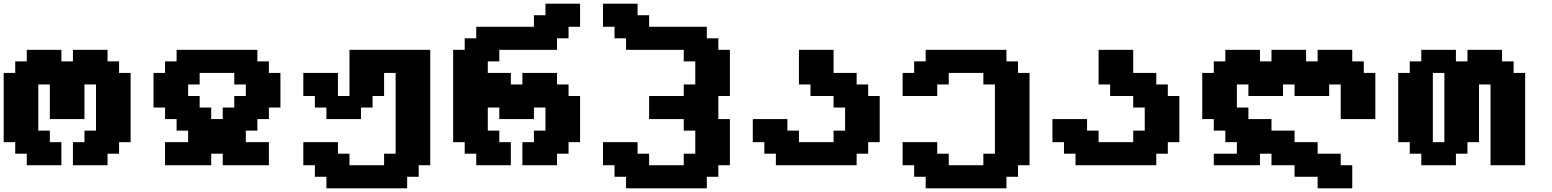

<svg xmlns="http://www.w3.org/2000/svg" viewBox="-20 -895 8405 1040"><path d="M375 0H562.5V-62.5H625V-125H687.5V-500H625V-562.5H562.5V-625H375V-562.5H312.5V-625H125V-562.5H62.5V-500H0V-125H62.5V-62.5H125V0H312.5V-125H250V-187.5H187.5V-437.5H250V-250H437.5V-437.5H500V-187.5H437.5V-125H375Z M1186.5 0H1436.5V-125H1311.5V-187.5H1374V-250H1436.5V-312.5H1499V-500H1436.5V-562.5H1374V-625H936.5V-562.5H874V-500H811.5V-312.5H874V-250H936.5V-187.5H999V-125H874V0H1124V-62.5H1186.5ZM1186.5 -250H1124V-312.5H1061.5V-375H999V-437.5H1061.5V-500H1249V-437.5H1311.5V-375H1249V-312.5H1186.5Z M1748 125H2185.5V62.5H2248V0H2310.5V-625H1873V-375H1810.5V-500H1623V-375H1685.5V-312.5H1748V-250H1935.5V-312.5H1998V-375H2060.5V-500H2123V-62.5H2060.5V0H1873V-62.5H1810.5V-125H1623V0H1685.5V62.5H1748Z M2809.6 0H2997.1V-62.5H3059.6V-125H3122.1V-375H3059.6V-437.5H2997.1V-500H2809.6V-437.5H2747.1V-500H2622.1V-562.5H2684.6V-625H2997.1V-687.5H3059.6V-750H3122.1V-875H2934.6V-812.5H2872.1V-750H2559.6V-687.5H2497.1V-625H2434.6V-125H2497.1V-62.5H2559.6V0H2747.1V-125H2684.6V-187.5H2622.1V-312.5H2684.6V-250H2872.1V-312.5H2934.6V-187.5H2872.1V-125H2809.6Z M3371.1 125H3808.6V62.5H3871.1V0H3933.6V-250H3871.1V-375H3933.6V-625H3871.1V-687.5H3808.6V-750H3496.1V-812.5H3433.6V-875H3246.1V-750H3308.6V-687.5H3371.1V-625H3683.6V-562.5H3746.1V-437.5H3683.6V-375H3496.1V-250H3683.6V-187.5H3746.1V-62.5H3683.6V0H3496.1V-62.5H3433.6V-125H3246.1V0H3308.6V62.5H3371.1Z M4182.6 0H4620.1V-62.5H4682.6V-125H4745.1V-375H4682.6V-437.5H4620.1V-500H4495.1V-625H4307.6V-437.5H4370.1V-375H4495.1V-312.5H4557.6V-187.5H4495.1V-125H4307.6V-187.5H4245.1V-250H4057.6V-125H4120.1V-62.5H4182.6Z M4994.1 125H5431.6V62.5H5494.1V0H5556.6V-500H5494.1V-562.5H5431.6V-625H4994.1V-562.5H4931.6V-500H4869.1V-375H5056.6V-437.5H5119.1V-500H5306.6V-437.5H5369.1V-62.5H5306.6V0H5119.1V-62.5H5056.6V-125H4869.1V0H4931.6V62.5H4994.1Z M5805.7 0H6243.2V-62.5H6305.7V-125H6368.2V-375H6305.7V-437.5H6243.2V-500H6118.2V-625H5930.7V-437.5H5993.2V-375H6118.2V-312.5H6180.7V-187.5H6118.2V-125H5930.7V-187.5H5868.2V-250H5680.7V-125H5743.2V-62.5H5805.7Z M6554.7 -62.5V0H6804.7V-62.5H6867.2V0H6992.2V62.5H7117.2V125H7304.7V0H7242.2V-62.5H7117.2V-125H6992.2V-187.5H6867.2V-250H6742.2V-312.5H6679.7V-437.5H6742.2V-375H6929.7V-437.5H6992.2V-375H7179.7V-437.5H7242.2V-250H7429.7V-500H7367.2V-562.5H7304.7V-625H7117.2V-562.5H7054.7V-625H6867.2V-562.5H6804.7V-625H6617.2V-562.5H6554.7V-500H6492.2V-250H6554.7V-187.5H6617.2V-125H6679.7V-62.5Z M8053.7 0H8241.2V-500H8178.7V-562.5H8116.2V-625H7928.7V-562.5H7866.2V-625H7678.7V-562.5H7616.2V-500H7553.7V-125H7616.2V-62.5H7678.7V0H7866.2V-62.5H7928.7V-125H7991.2V-437.5H8053.7ZM7803.7 -125H7741.2V-500H7803.7Z"/></svg>

Font: Faithful 32x
Style: Semibold
Weight: 400
Foundry: Faithful Resource Pack
Version: Version 1.0; January 27, 2023